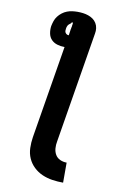

<svg xmlns="http://www.w3.org/2000/svg" viewBox="-102 -794 705 1076"><g transform="rotate(10 250.0 -256.5)"><path d="M336 222Q305 222 274.5 217.5Q244 213 216.5 201Q189 189 167.5 168.5Q146 148 134 121Q122 94 121 62.5Q120 31 125 0L212 -528Q212 -528 212 -528Q212 -528 211 -528Q190 -528 170 -534Q150 -540 136.5 -554Q123 -568 119 -589Q115 -610 118 -631Q121 -646 126 -660.5Q131 -675 140.5 -687.5Q150 -700 163 -710Q176 -720 190.5 -725.5Q205 -731 220 -733Q235 -735 250 -735Q266 -735 281.5 -733Q297 -731 311.5 -726Q326 -721 338 -712.5Q350 -704 358 -691Q366 -678 368 -662.5Q370 -647 367 -632L263 0Q259 20 260.5 40Q262 60 271.5 76Q281 92 298.5 100Q316 108 336 108ZM223 -597Q223 -597 223 -597Q223 -597 224 -597L229 -632Q229 -632 229 -632.5Q229 -633 229 -633L230 -634Q230 -635 230 -635Q230 -635 230 -635V-637Q231 -641 231.5 -644.5Q232 -648 233 -651Q233 -652 233 -653Q233 -654 233 -654Q233 -655 233 -655.5Q233 -656 233 -657L234 -658Q234 -658 234 -658.5Q234 -659 234 -660Q234 -660 234 -660.5Q234 -661 234 -661Q234 -661 234 -661.5Q234 -662 234 -662Q234 -663 234.5 -664Q235 -665 235 -665Q235 -667 234 -669.5Q233 -672 231 -672Q228 -672 226.5 -668.5Q225 -665 222 -663Q219 -661 216.5 -659Q214 -657 211.5 -654.5Q209 -652 207.5 -649Q206 -646 205 -643Q204 -640 203 -637Q202 -634 202 -631Q201 -625 201 -619Q201 -613 204 -608Q207 -603 212 -600Q217 -597 223 -597Z"/></g></svg>

Font: Iosevka Curly Slab HvObl
Style: Regular
Weight: 900
Italic angle: -9°
Monospace: yes
Designer: Belleve Invis
Foundry: Belleve Invis
Version: Version 11.1.0; ttfautohint (v1.8.3)